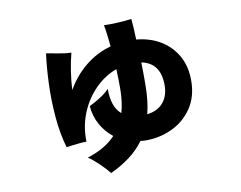

<svg xmlns="http://www.w3.org/2000/svg" viewBox="-77 -706 1154 918"><g transform="rotate(-10 500.0 -246.5)"><path d="M391 108Q373 84 344 56.5Q315 29 294 16Q338 2 372.5 -18Q407 -38 432 -65Q395 -94 372.5 -135Q350 -176 346 -225Q357 -230 375 -240Q393 -250 412.5 -263.5Q432 -277 445 -291Q445 -248 455.5 -216.5Q466 -185 489 -166Q504 -217 504 -285Q504 -308 503.5 -331.5Q503 -355 502 -377Q444 -356 397.5 -309Q351 -262 325 -198Q299 -134 301 -60Q291 -61 270 -59Q249 -57 230 -54.5Q211 -52 203 -51Q183 -119 176 -200.5Q169 -282 172 -363Q175 -444 184 -510Q207 -506 241 -499.5Q275 -493 304 -492Q282 -407 277 -315Q314 -380 369.5 -425Q425 -470 494 -489Q490 -526 486.5 -553.5Q483 -581 480 -594Q508 -593 548 -595Q588 -597 614 -601Q616 -585 617.5 -558.5Q619 -532 620 -500Q686 -494 736.5 -463.5Q787 -433 816 -382Q845 -331 845 -262Q845 -184 808 -129Q771 -74 711 -45.5Q651 -17 583 -17Q576 -17 569.5 -17.5Q563 -18 556 -19Q526 22 484.5 53Q443 84 391 108ZM610 -139Q661 -145 688.5 -177.5Q716 -210 716 -262Q716 -370 625 -388Q626 -358 626 -331Q626 -304 626 -284Q626 -200 610 -139Z"/></g></svg>

Font: Zen Kaku Gothic Antique Black
Style: Regular
Weight: 900
Designer: Yoshimichi Ohira
Foundry: Positype
Version: Version 1.001